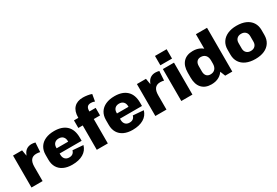

<svg xmlns="http://www.w3.org/2000/svg" viewBox="58 -1783 4053 2811"><g transform="rotate(-30 2084.5 -377.0)"><path d="M59 -540H212L247 -335V0H59ZM207 -281Q207 -414 249.5 -482.5Q292 -551 377 -551Q392 -551 408 -548.5Q424 -546 439 -542L429 -385Q399 -393 366 -393Q306 -393 276.5 -355Q247 -317 247 -240Z M746 11Q662 11 601.5 -17.5Q541 -46 509 -99.5Q477 -153 477 -229V-311Q477 -386 511 -440Q545 -494 608.5 -522.5Q672 -551 758 -551Q892 -551 964.5 -482Q1037 -413 1037 -281V-225H631V-313H889L860 -279V-321Q860 -369 834 -396Q808 -423 762 -423Q717 -423 691 -397Q665 -371 665 -325V-204Q665 -158 690 -131Q715 -104 759 -104Q798 -104 821 -122.5Q844 -141 851 -172L1029 -158Q1006 -76 932.5 -32.5Q859 11 746 11Z M1163 -547Q1163 -652 1216 -708.5Q1269 -765 1367 -765Q1404 -765 1445 -758.5Q1486 -752 1514 -741L1494 -625Q1479 -632 1462.5 -635Q1446 -638 1430 -638Q1389 -638 1369.5 -616Q1350 -594 1350 -547V0H1163ZM1089 -540H1456V-412H1089Z M1766 11Q1682 11 1621.5 -17.5Q1561 -46 1529 -99.5Q1497 -153 1497 -229V-311Q1497 -386 1531 -440Q1565 -494 1628.5 -522.5Q1692 -551 1778 -551Q1912 -551 1984.5 -482Q2057 -413 2057 -281V-225H1651V-313H1909L1880 -279V-321Q1880 -369 1854 -396Q1828 -423 1782 -423Q1737 -423 1711 -397Q1685 -371 1685 -325V-204Q1685 -158 1710 -131Q1735 -104 1779 -104Q1818 -104 1841 -122.5Q1864 -141 1871 -172L2049 -158Q2026 -76 1952.5 -32.5Q1879 11 1766 11Z M2153 -540H2306L2341 -335V0H2153ZM2301 -281Q2301 -414 2343.5 -482.5Q2386 -551 2471 -551Q2486 -551 2502 -548.5Q2518 -546 2533 -542L2523 -385Q2493 -393 2460 -393Q2400 -393 2370.5 -355Q2341 -317 2341 -240Z M2780 -540V0H2592V-540ZM2785 -764V-606H2588V-764Z M3099 11Q2995 11 2938 -51Q2881 -113 2881 -229V-311Q2881 -427 2939 -489Q2997 -551 3102 -551Q3176 -551 3230 -520.5Q3284 -490 3313.5 -433.5Q3343 -377 3343 -298V-244Q3343 -166 3313 -108.5Q3283 -51 3228.5 -20Q3174 11 3099 11ZM3158 -123Q3209 -123 3237.5 -155Q3266 -187 3266 -244V-296Q3266 -353 3237.5 -384.5Q3209 -416 3158 -416Q3116 -416 3092.5 -389.5Q3069 -363 3069 -314V-224Q3069 -176 3092.5 -149.5Q3116 -123 3158 -123ZM3266 -171V-740H3454V0H3334Z M3841 11Q3753 11 3688.5 -17.5Q3624 -46 3589 -100Q3554 -154 3554 -229V-311Q3554 -386 3589 -439.5Q3624 -493 3688.5 -522Q3753 -551 3841 -551Q3931 -551 3995 -522.5Q4059 -494 4094 -440Q4129 -386 4129 -311V-229Q4129 -154 4094 -100Q4059 -46 3995 -17.5Q3931 11 3841 11ZM3841 -125Q3887 -125 3914 -152Q3941 -179 3941 -224V-316Q3941 -362 3914 -388.5Q3887 -415 3841 -415Q3796 -415 3769 -388.5Q3742 -362 3742 -316V-224Q3742 -179 3769 -152Q3796 -125 3841 -125Z"/></g></svg>

Font: Pathway Extreme SemiCondensed ExtraBold
Style: Regular
Weight: 800
Width: 4
Version: Version 1.001;gftools[0.9.26]